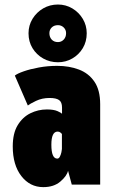

<svg xmlns="http://www.w3.org/2000/svg" viewBox="-20 -796 490 828"><path d="M166.5 11Q109 11 72 -36.8Q35 -84.5 35 -164.5Q35 -221 56.2 -256Q77.5 -291 111 -307.5Q144.5 -324 182 -324Q211.5 -324 227.8 -316.8Q244 -309.5 247.5 -305.5V-332Q247.5 -355.5 234.8 -364.5Q222 -373.5 194 -373.5Q161.5 -373.5 135 -360.8Q108.5 -348 100 -341L44 -470Q54 -478.5 81.8 -488.2Q109.5 -498 147.8 -505Q186 -512 226.5 -512Q278.5 -512 320.5 -496Q362.5 -480 387.2 -443.8Q412 -407.5 412 -346.5V0H289.5L273.5 -59.5Q268 -36.5 240 -12.8Q212 11 166.5 11ZM227 -112Q234 -112 238.2 -120.5Q242.5 -129 244.8 -139.2Q247 -149.5 247 -153.5V-218.5Q245 -221 240.2 -224.8Q235.5 -228.5 228.5 -228.5Q201.5 -228.5 201.5 -172Q201.5 -112 227 -112ZM230 -527.5Q195 -527.5 166.2 -543.8Q137.5 -560 120.2 -588.2Q103 -616.5 103 -652.5Q103 -686.5 120.2 -714.8Q137.5 -743 166.2 -759.8Q195 -776.5 230 -776.5Q263.5 -776.5 291.8 -759.8Q320 -743 337 -714.8Q354 -686.5 354 -652.5Q354 -616.5 337 -588.2Q320 -560 291.8 -543.8Q263.5 -527.5 230 -527.5ZM230 -614.5Q244.5 -614.5 254.8 -625.2Q265 -636 265 -653Q265 -667.5 254.8 -677.5Q244.5 -687.5 230 -687.5Q213 -687.5 203 -677.5Q193 -667.5 193 -653Q193 -636 203 -625.2Q213 -614.5 230 -614.5Z"/></svg>

Font: Trispace Condensed ExtraBold
Style: Regular
Weight: 800
Width: 3
Designer: Tyler Finck
Foundry: Etcetera Type Company
Version: Version 1.210; ttfautohint (v1.8.3)